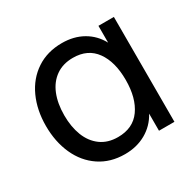

<svg xmlns="http://www.w3.org/2000/svg" viewBox="-129 -698 873 856"><g transform="rotate(-30 308.0 -270.0)"><path d="M466 -540H545.5V0H466V-88Q439.5 -39 392 -12Q344.5 15 283.5 15Q209 15 153.8 -22Q98.5 -59 69.2 -124Q40 -189 40 -270Q40 -351.5 69.5 -416.2Q99 -481 154.8 -518Q210.5 -555 286 -555Q347 -555 393.5 -528.5Q440 -502 466 -453.5ZM451 -270.5Q451 -363.5 411.5 -418.5Q372 -473.5 295.5 -473.5Q244 -473.5 207.8 -448Q171.5 -422.5 153 -376.8Q134.5 -331 134.5 -270Q134.5 -211.5 152.2 -165.5Q170 -119.5 206 -93Q242 -66.5 294.5 -66.5Q372 -66.5 411.5 -122Q451 -177.5 451 -270.5Z"/></g></svg>

Font: CCSD_manrope Medium
Style: Regular
Weight: 500
Designer: Mikhail Sharanda
Foundry: Mikhail Sharanda
Version: Version 4.503